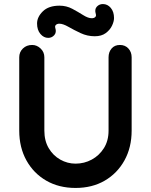

<svg xmlns="http://www.w3.org/2000/svg" viewBox="-20 -923 745 948"><path d="M572 -701Q598 -701 614 -683.5Q630 -666 630 -640V-278Q630 -195 594.5 -131Q559 -67 497 -31Q435 5 353 5Q271 5 208.5 -31Q146 -67 110.5 -131Q75 -195 75 -278V-640Q75 -666 93 -683.5Q111 -701 139 -701Q162 -701 180.5 -683.5Q199 -666 199 -640V-278Q199 -228 220.5 -191.5Q242 -155 277.5 -135Q313 -115 353 -115Q396 -115 433 -135Q470 -155 493 -191.5Q516 -228 516 -278V-640Q516 -666 531 -683.5Q546 -701 572 -701ZM218 -736Q196 -736 179.5 -755.5Q163 -775 163 -807Q163 -839 191.5 -867Q220 -895 274 -895Q308 -895 337 -879.5Q366 -864 390.5 -848.5Q415 -833 433 -833Q444 -833 450 -838.5Q456 -844 453 -854Q446 -877 458 -890Q470 -903 488 -903Q511 -903 527 -884Q543 -865 543 -834Q543 -817 533 -796Q523 -775 502 -759.5Q481 -744 448 -744Q411 -744 378 -759.5Q345 -775 318 -790.5Q291 -806 273 -806Q263 -806 256.5 -800.5Q250 -795 253 -785Q260 -763 248 -749.5Q236 -736 218 -736Z"/></svg>

Font: Quicksand Light
Style: Bold
Weight: 700
Version: Version 3.004